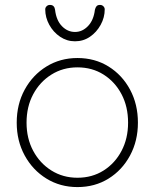

<svg xmlns="http://www.w3.org/2000/svg" viewBox="-20 -751 629 781"><path d="M541 -252Q541 -178 509 -118.5Q477 -59 421.5 -24.5Q366 10 295 10Q225 10 169 -24.5Q113 -59 80.5 -118.5Q48 -178 48 -252Q48 -327 80.5 -386.5Q113 -446 169 -480.5Q225 -515 295 -515Q366 -515 421.5 -480.5Q477 -446 509 -386.5Q541 -327 541 -252ZM501 -252Q501 -317 474.5 -367.5Q448 -418 401.5 -447.5Q355 -477 295 -477Q236 -477 189 -447.5Q142 -418 115 -367.5Q88 -317 88 -252Q88 -188 115 -137.5Q142 -87 189 -57.5Q236 -28 295 -28Q355 -28 401.5 -57.5Q448 -87 474.5 -137.5Q501 -188 501 -252ZM285 -583Q252 -583 224.5 -601.5Q197 -620 180.5 -650Q164 -680 164 -713Q164 -720 169.5 -725.5Q175 -731 183 -731Q193 -731 198 -725.5Q203 -720 204 -711Q209 -668 232 -644.5Q255 -621 285 -621Q315 -621 338 -645Q361 -669 366 -711Q368 -720 372.5 -725.5Q377 -731 387 -731Q395 -731 400.5 -725.5Q406 -720 406 -713Q406 -680 389.5 -650Q373 -620 346 -601.5Q319 -583 285 -583Z"/></svg>

Font: Quicksand Variable Light
Style: Regular
Weight: 300
Designer: Andrew Paglinawan
Foundry: Andrew Paglinawan
Version: Version 3.004